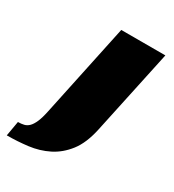

<svg xmlns="http://www.w3.org/2000/svg" viewBox="-256 -517 700 773"><g transform="rotate(30 94.0 -131.0)"><path d="M202 -37Q187 33 155.5 73.5Q124 114 82 135Q40 156 -8.5 162Q-57 168 -106 168L-94 99Q-79 99 -66.5 96Q-54 93 -44 83Q-34 73 -25.5 53.5Q-17 34 -10 0L81 -430H286Z"/></g></svg>

Font: Racing Sans One
Style: Regular
Weight: 400
Designer: Pablo Impallari, Rodrigo Fuenzalida
Foundry: Pablo Impallari, Rodrigo Fuenzalida
Version: Version 1.001; ttfautohint (v0.8) -G 200 -r 50